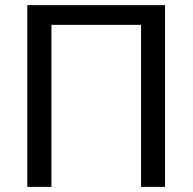

<svg xmlns="http://www.w3.org/2000/svg" viewBox="-20 -731 753 751"><path d="M625.5 -710.9V0H531.7V-633.8H181.2V0H86.9V-710.9Z"/></svg>

Font: RobotoDEMO
Style: Regular
Weight: 400
Designer: Christian Robertson
Foundry: Google
Version: Version 2.136